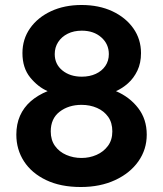

<svg xmlns="http://www.w3.org/2000/svg" viewBox="-20 -735 654 770"><path d="M304 15Q223 15 165 -12.8Q107 -40.5 76.2 -88Q45.5 -135.5 45.5 -195Q45.5 -237 60.2 -270.5Q75 -304 103.2 -328.8Q131.5 -353.5 171 -369.5Q132.5 -386 101.2 -424.2Q70 -462.5 70 -522Q70 -578 100.5 -621.5Q131 -665 184.5 -690Q238 -715 307 -715Q377 -715 430.8 -689.8Q484.5 -664.5 515 -621Q545.5 -577.5 545.5 -522Q545.5 -482 531 -451.8Q516.5 -421.5 493.5 -401Q470.5 -380.5 445 -369.5Q500 -346 534.2 -301.5Q568.5 -257 568.5 -195Q568.5 -135.5 535 -88Q501.5 -40.5 441.8 -12.8Q382 15 304 15ZM307 -101.5Q339 -101.5 367 -113.8Q395 -126 412.8 -149.8Q430.5 -173.5 430.5 -208Q430.5 -243 413.8 -266.5Q397 -290 369 -302.2Q341 -314.5 307 -314.5Q255 -314.5 219.2 -287Q183.5 -259.5 183.5 -208Q183.5 -173.5 200.5 -149.8Q217.5 -126 245.8 -113.8Q274 -101.5 307 -101.5ZM308 -427.5Q339.5 -427.5 364 -438.8Q388.5 -450 402.5 -470.5Q416.5 -491 416.5 -518Q416.5 -558.5 386.2 -585.2Q356 -612 308 -612Q276 -612 251.5 -599.8Q227 -587.5 213.2 -566.2Q199.5 -545 199.5 -518Q199.5 -477.5 230.2 -452.5Q261 -427.5 308 -427.5Z"/></svg>

Font: Geologica Thin Roman SemiBold
Style: Regular
Weight: 600
Version: Version 1.010;gftools[0.9.28]